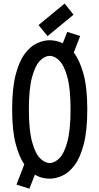

<svg xmlns="http://www.w3.org/2000/svg" viewBox="-20 -1018 572 1104"><path d="M148.9 66.9 74.7 43.5 119.6 -72.8Q88.9 -117.7 69.3 -194.1Q49.8 -270.5 49.8 -388.7Q49.8 -509.8 69.8 -587.4Q89.8 -665 122.3 -708.5Q154.8 -752 192.6 -769.3Q230.5 -786.6 265.6 -786.6Q283.7 -786.6 302.7 -782.5Q321.8 -778.3 340.8 -769L366.7 -834.5L440.9 -811L404.3 -715.8Q438 -671.9 460 -593.3Q481.9 -514.6 481.9 -388.7Q481.9 -267.6 461.9 -189.9Q441.9 -112.3 409.4 -68.8Q377 -25.4 339.1 -8.1Q301.3 9.3 265.6 9.3Q245.1 9.3 223.4 4.2Q201.7 -1 180.7 -13.7ZM265.6 -80.6Q293.9 -80.6 321.5 -108.2Q349.1 -135.7 367.4 -203.1Q385.7 -270.5 385.7 -388.7Q385.7 -507.3 367.4 -574.5Q349.1 -641.6 321.5 -669.2Q293.9 -696.8 265.6 -696.8Q237.8 -696.8 210.2 -669.2Q182.6 -641.6 164.3 -574.5Q146 -507.3 146 -388.7Q146 -270.5 164.3 -203.1Q182.6 -135.7 210.2 -108.2Q237.8 -80.6 265.6 -80.6ZM253.4 -810.1 201.7 -874 351.6 -997.6 402.8 -933.6Z"/></svg>

Font: Voltaire
Style: Regular
Weight: 400
Designer: Yvonne Schüttler, Eben Sorkin, Emma Marichal
Foundry: Sorkin Type Co.
Version: Version 1.010; ttfautohint (v1.8.4.7-5d5b)